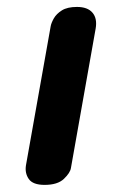

<svg xmlns="http://www.w3.org/2000/svg" viewBox="-20 -520 331 540"><path d="M105.5 0Q72.5 0 61 -16.5Q49.5 -33 53 -55L122.5 -446Q124 -455 131.2 -468Q138.5 -481 154 -490.8Q169.5 -500.5 196.5 -500.5Q226.5 -500.5 240.2 -484.2Q254 -468 249 -439.5L179.5 -47.5Q177.5 -34 159.8 -17Q142 0 105.5 0Z"/></svg>

Font: Edu AU VIC WA NT Hand SemiBold
Style: Regular
Weight: 600
Version: Version 1.001